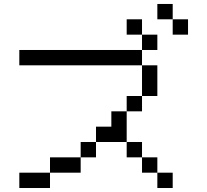

<svg xmlns="http://www.w3.org/2000/svg" viewBox="-20 -943 1040 963"><path d="M692.3 -615.4H76.9V-692.3H692.3V-615.4H769.2V-461.5H692.3ZM769.2 -76.9H846.2V0H769.2ZM769.2 -76.9H692.3V-153.8H769.2ZM230.8 -76.9V0H76.9V-76.9ZM230.8 -76.9V-153.8H384.6V-76.9ZM384.6 -153.8V-230.8H461.5V-153.8ZM692.3 -153.8H615.4V-230.8H461.5V-307.7H538.5V-384.6H615.4V-230.8H692.3ZM692.3 -461.5V-384.6H615.4V-461.5ZM846.2 -846.2H923.1V-769.2H846.2ZM769.2 -923.1H846.2V-846.2H769.2ZM692.3 -769.2H769.2V-692.3H692.3ZM615.4 -846.2H692.3V-769.2H615.4Z"/></svg>

Font: Mintsoda - Lime Green 13x16
Style: Regular
Weight: 400
Designer: Mintsoda-15
Version: Version 1.0